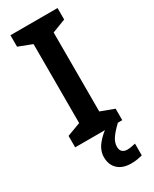

<svg xmlns="http://www.w3.org/2000/svg" viewBox="-239 -770 848 1059"><g transform="rotate(-30 185.0 -241.0)"><path d="M335 0H35V-73L121 -105V-608L35 -641V-714H335V-641L249 -608V-105L335 -73ZM236 113Q236 134 247.5 144.5Q259 155 278 155Q294 155 307.5 152Q321 149 331 147V222Q315 226 298.5 229Q282 232 260 232Q205 232 175 203.5Q145 175 145 127Q145 84 176.5 46Q208 8 248 -16L307 0Q273 32 254.5 58.5Q236 85 236 113Z"/></g></svg>

Font: Noto Sans Kannada SemiBold
Style: Regular
Weight: 600
Designer: Jelle Bosma - Monotype Design Team
Foundry: Monotype Imaging Inc.
Version: Version 2.005; ttfautohint (v1.8.4.7-5d5b)